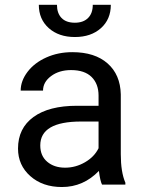

<svg xmlns="http://www.w3.org/2000/svg" viewBox="-20 -750 584 780"><path d="M53.2 0ZM394.5 0Q386.7 -15.6 381.8 -55.7Q318.8 9.8 231.4 9.8Q153.3 9.8 103.3 -34.4Q53.2 -78.6 53.2 -146.5Q53.2 -229 116 -274.7Q178.7 -320.3 292.5 -320.3H380.4V-361.8Q380.4 -409.2 352.1 -437.3Q323.7 -465.3 268.6 -465.3Q220.2 -465.3 187.5 -440.9Q154.8 -416.5 154.8 -381.8H64Q64 -421.4 92 -458.3Q120.1 -495.1 168.2 -516.6Q216.3 -538.1 273.9 -538.1Q365.2 -538.1 417 -492.4Q468.8 -446.8 470.7 -366.7V-123.5Q470.7 -50.8 489.3 -7.8V0ZM244.6 -68.8Q287.1 -68.8 325.2 -90.8Q363.3 -112.8 380.4 -147.9V-256.3H309.6Q143.6 -256.3 143.6 -159.2Q143.6 -116.7 171.9 -92.8Q200.2 -68.8 244.6 -68.8ZM430.2 -730.5Q430.2 -671.4 389.9 -635.5Q349.6 -599.6 284.2 -599.6Q218.8 -599.6 178.2 -635.7Q137.7 -671.9 137.7 -730.5H211.4Q211.4 -696.3 230 -677Q248.5 -657.7 284.2 -657.7Q318.4 -657.7 337.6 -676.8Q356.9 -695.8 356.9 -730.5Z"/></svg>

Font: Roboto
Style: Regular
Weight: 400
Designer: Google
Version: Version 2.134; 2016; ttfautohint (v1.6)